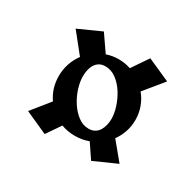

<svg xmlns="http://www.w3.org/2000/svg" viewBox="-72 -556 408 402"><g transform="rotate(30 132.5 -355.0)"><path d="M181.6 -328.1Q181.6 -340.3 176.8 -355.7Q171.9 -371.1 163.3 -384.8Q154.8 -398.4 142.6 -407.7Q130.4 -417 115.7 -417Q106.9 -417 101.1 -413.3Q95.2 -409.7 91.6 -403.6Q87.9 -397.5 86.4 -389.9Q85 -382.3 85 -375Q85 -362.3 89.8 -346.9Q94.7 -331.5 103.3 -318.1Q111.8 -304.7 123.8 -295.4Q135.7 -286.1 149.9 -286.1Q158.7 -286.1 164.8 -289.8Q170.9 -293.5 174.6 -299.6Q178.2 -305.7 179.9 -313.2Q181.6 -320.8 181.6 -328.1ZM243.2 -454.1 205.6 -408.2Q215.3 -396.5 220.7 -381.8Q226.1 -367.2 226.1 -351.1Q226.1 -335.4 221.4 -321.8Q216.8 -308.1 208.5 -296.9L243.2 -254.9L188.5 -230.5L165.5 -264.6Q149.9 -258.8 132.8 -258.8Q114.7 -258.8 99.6 -264.6L76.2 -230.5L22 -254.9L57.1 -298.3Q41 -321.3 41 -351.1Q41 -366.7 45.9 -381.1Q50.8 -395.5 59.6 -407.2L22 -454.1L76.2 -478.5L103.5 -439Q110.4 -441.4 117.7 -442.6Q125 -443.8 132.8 -443.8Q140.1 -443.8 147.5 -442.6Q154.8 -441.4 161.6 -439L188.5 -478.5Z"/></g></svg>

Font: Redressed
Style: Regular
Weight: 400
Designer: Astigmatic (AOETI)
Foundry: Astigmatic (AOETI)
Version: Version 1.001